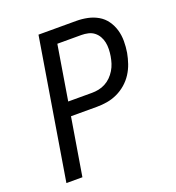

<svg xmlns="http://www.w3.org/2000/svg" viewBox="-133 -841 866 947"><g transform="rotate(-20 300.0 -367.5)"><path d="M54 0 175 -735H373Q403 -735 432 -729Q461 -723 486 -708.5Q511 -694 527.5 -670.5Q544 -647 552 -619.5Q560 -592 560 -561.5Q560 -531 555 -501Q550 -474 541 -447.5Q532 -421 516.5 -397Q501 -373 479 -354Q457 -335 431 -323Q405 -311 378 -306.5Q351 -302 325 -302H188L138 0ZM200 -375H325Q342 -375 360 -378.5Q378 -382 395 -391Q412 -400 425.5 -413.5Q439 -427 449 -443.5Q459 -460 464.5 -477.5Q470 -495 473 -513Q476 -531 476.5 -549.5Q477 -568 473.5 -585Q470 -602 461.5 -617Q453 -632 439.5 -642.5Q426 -653 408.5 -657Q391 -661 373 -661H247Z"/></g></svg>

Font: Iosevka Aile Oblique
Style: Regular
Weight: 400
Italic angle: -9°
Designer: Belleve Invis
Foundry: Belleve Invis
Version: Version 31.1.0; ttfautohint (v1.8.4)